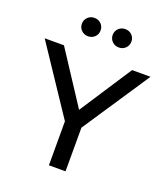

<svg xmlns="http://www.w3.org/2000/svg" viewBox="-163 -1027 993 1140"><g transform="rotate(20 333.5 -457.5)"><path d="M280.7 0V-277.9L-0.8 -700H121L336.4 -370.7L551.5 -700H667.9L385.7 -275.8V0ZM236.4 -799.1Q211.4 -799.1 194.3 -815.8Q177.1 -832.4 177.1 -857.1Q177.1 -881.8 194.3 -898.5Q211.4 -915.1 236.2 -915.1Q261.4 -915.1 278.4 -898.5Q295.4 -881.8 295.4 -857.1Q295.4 -832.4 278.4 -815.8Q261.4 -799.1 236.4 -799.1ZM431 -799.1Q406 -799.1 388.9 -815.8Q371.7 -832.4 371.7 -857.1Q371.7 -881.8 388.9 -898.5Q406 -915.1 430.9 -915.1Q456 -915.1 473 -898.5Q490 -881.8 490 -857.1Q490 -832.4 473 -815.8Q456 -799.1 431 -799.1Z"/></g></svg>

Font: Red Hat Display VF
Style: Regular
Weight: 300
Designer: Pentagram, MCKL
Foundry: Pentagram, MCKL
Version: Version 1.023